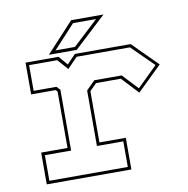

<svg xmlns="http://www.w3.org/2000/svg" viewBox="-78 -764 821 839"><g transform="rotate(-10 332.5 -344.0)"><path d="M62.5 0V-141H179.5V-391.5L172 -399H63.5V-540H210L244 -500L282.5 -540H530L639.5 -430.5L530.5 -324.5L461.5 -398.5H351.5L321 -368V-140.5H438V0ZM76.5 -13.5H424.5V-127H307.5V-373.5L346 -412H467.5L532 -343.5L621 -431L524.5 -526.5H288L243 -480L201.5 -526.5H77V-412.5H178L193 -397V-127H76.5ZM170 -556 292 -688H435.5L293.5 -556ZM202 -570H288L400 -674H298Z"/></g></svg>

Font: Tourney Expanded Thin
Style: Regular
Weight: 100
Width: 7
Designer: Tyler Finck
Foundry: Etcetera Type Co
Version: Version 1.010; ttfautohint (v1.8.3)